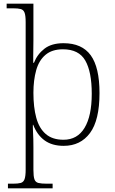

<svg xmlns="http://www.w3.org/2000/svg" viewBox="-20 -780 623 1040"><path d="M23 240V215H50Q77 215 92 211Q107 207 113 190.5Q119 174 119 139V-660Q119 -696 113 -711.5Q107 -727 92.5 -731Q78 -735 50 -735H16V-760H161V-561Q161 -540 160.5 -518.5Q160 -497 160 -476Q160 -455 160 -440H164Q182 -486 220.5 -516Q259 -546 324 -546Q424 -546 471.5 -480.5Q519 -415 519 -276Q519 -129 467.5 -59.5Q416 10 325 10Q262 10 221.5 -19.5Q181 -49 160 -104H158Q158 -99 158 -88.5Q158 -78 159 -62Q160 -46 160.5 -25.5Q161 -5 161 18V140Q161 175 166.5 191Q172 207 188 211Q204 215 234 215H265V240ZM324 -23Q399 -23 438 -87.5Q477 -152 477 -272Q477 -391 442 -452Q407 -513 321 -513Q262 -513 226.5 -483Q191 -453 176 -399.5Q161 -346 161 -277Q161 -199 176.5 -142Q192 -85 228 -54Q264 -23 324 -23Z"/></svg>

Font: Noto Serif Armenian ExtraLight
Style: Regular
Weight: 250
Version: Version 2.007